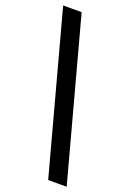

<svg xmlns="http://www.w3.org/2000/svg" viewBox="-154 -775 621 917"><g transform="rotate(20 156.0 -316.0)"><path d="M218 88 0 -720H94L312 88Z"/></g></svg>

Font: Mukta Mahee
Style: Bold
Weight: 700
Designer: Shuchita Grover, Noopur Datye, Girish Dalvi, Yashodeep Gholap
Foundry: Ek Type
Version: Version 2.538;PS 1.000;hotconv 16.6.51;makeotf.lib2.5.65220;